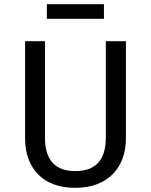

<svg xmlns="http://www.w3.org/2000/svg" viewBox="-20 -886 721 918"><path d="M582 -224Q582 -171 566 -128Q550 -85 519 -53.5Q488 -22 443 -5Q398 12 340 12Q281 12 236 -5Q191 -22 161 -53.5Q131 -85 115.5 -128Q100 -171 100 -224V-689H195V-228Q195 -68 340 -68Q486 -68 486 -228V-689H582ZM477 -796H204V-866H477Z"/></svg>

Font: Feura Sans
Style: Regular
Weight: 400
Designer: Carrois Corporate & Edenspiekermann
Foundry: Carrois Corporate GbR & Edenspiekermann AG
Version: Version 1.001